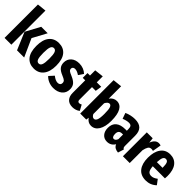

<svg xmlns="http://www.w3.org/2000/svg" viewBox="198 -1879 3018 3018"><g transform="rotate(45 1706.5 -370.5)"><path d="M196 -758V0H45V-742ZM473 -531 347 -297 481 0H322L199 -290L329 -531Z M929 -265Q929 -130 870.5 -56.5Q812 17 708 17Q604 17 545.5 -54.5Q487 -126 487 -266Q487 -403 545.5 -475.5Q604 -548 708 -548Q812 -548 870.5 -477Q929 -406 929 -265ZM642 -266Q642 -170 657.5 -132Q673 -94 708 -94Q743 -94 758.5 -132.5Q774 -171 774 -265Q774 -360 758.5 -398Q743 -436 708 -436Q673 -436 657.5 -397.5Q642 -359 642 -266Z M1329 -483 1274 -402Q1219 -440 1175 -440Q1151 -440 1137.5 -428Q1124 -416 1124 -395Q1124 -372 1141 -357.5Q1158 -343 1214 -320Q1281 -292 1313 -255Q1345 -218 1345 -156Q1345 -76 1288.5 -29.5Q1232 17 1142 17Q1086 17 1037 -3.5Q988 -24 953 -61L1024 -139Q1084 -90 1134 -90Q1161 -90 1176.5 -104Q1192 -118 1192 -143Q1192 -171 1174.5 -187.5Q1157 -204 1103 -226Q1035 -254 1005 -290.5Q975 -327 975 -384Q975 -456 1025 -502Q1075 -548 1162 -548Q1211 -548 1254 -531Q1297 -514 1329 -483Z M1693 -25Q1668 -4 1635 6.5Q1602 17 1568 17Q1491 17 1452 -27Q1413 -71 1413 -145V-425H1358V-531H1413V-647L1564 -664V-531H1663L1647 -425H1564V-146Q1564 -103 1600 -103Q1620 -103 1643 -117Z M2155 -265Q2155 -134 2108.5 -58.5Q2062 17 1980 17Q1945 17 1916.5 0Q1888 -17 1868 -48L1861 0H1727V-742L1878 -758V-482Q1899 -513 1929.5 -530.5Q1960 -548 1996 -548Q2074 -548 2114.5 -477Q2155 -406 2155 -265ZM2000 -265Q2000 -366 1985.5 -401.5Q1971 -437 1944 -437Q1908 -437 1878 -380V-140Q1902 -93 1936 -93Q1967 -93 1983.5 -131Q2000 -169 2000 -265Z M2611 -85 2580 14Q2537 10 2509.5 -6.5Q2482 -23 2467 -58Q2421 17 2336 17Q2270 17 2231 -28.5Q2192 -74 2192 -149Q2192 -236 2246 -281.5Q2300 -327 2404 -327H2436V-355Q2436 -403 2421.5 -421.5Q2407 -440 2370 -440Q2324 -440 2256 -413L2222 -509Q2263 -528 2309.5 -538Q2356 -548 2398 -548Q2492 -548 2538 -502.5Q2584 -457 2584 -363V-141Q2584 -116 2590 -104Q2596 -92 2611 -85ZM2436 -140V-243H2418Q2377 -243 2358.5 -223.5Q2340 -204 2340 -162Q2340 -127 2351 -108.5Q2362 -90 2382 -90Q2399 -90 2413 -103Q2427 -116 2436 -140Z M2975 -538 2950 -393Q2932 -399 2913 -399Q2876 -399 2857.5 -370.5Q2839 -342 2827 -285V0H2676V-531H2807L2818 -444Q2856 -546 2933 -546Q2954 -546 2975 -538Z M3389 -221H3119Q3124 -149 3145.5 -121.5Q3167 -94 3208 -94Q3235 -94 3260 -104.5Q3285 -115 3314 -137L3376 -55Q3302 17 3197 17Q3085 17 3027 -56.5Q2969 -130 2969 -262Q2969 -394 3024.5 -471Q3080 -548 3183 -548Q3281 -548 3336.5 -478.5Q3392 -409 3392 -276Q3392 -244 3389 -221ZM3245 -319Q3245 -387 3231.5 -417.5Q3218 -448 3184 -448Q3154 -448 3138.5 -418.5Q3123 -389 3119 -312H3245Z"/></g></svg>

Font: Fira Sans Extra Condensed
Style: Bold
Weight: 700
Width: 1
Designer: Carrois Corporate & Edenspiekermann AG
Foundry: Carrois Corporate GbR & Edenspiekermann AG
Version: Version 4.203